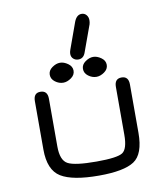

<svg xmlns="http://www.w3.org/2000/svg" viewBox="-88 -873 818 946"><g transform="rotate(-10 321.0 -400.0)"><path d="M237.3 -481.4Q215.8 -481.4 196.8 -495.6Q177.7 -509.8 177.7 -531.2Q177.7 -552.7 197.8 -566.9Q217.8 -581.1 237.3 -581.1Q256.8 -581.1 276.9 -566.9Q296.9 -552.7 296.9 -531.2Q296.9 -509.8 276.9 -495.6Q256.8 -481.4 237.3 -481.4ZM403.3 -481.4Q381.8 -481.4 362.8 -495.6Q343.8 -509.8 343.8 -531.2Q343.8 -552.7 363.8 -566.9Q383.8 -581.1 403.3 -581.1Q422.9 -581.1 442.9 -566.9Q462.9 -552.7 462.9 -531.2Q462.9 -509.8 442.9 -495.6Q422.9 -481.4 403.3 -481.4ZM383.8 -799.8Q398.4 -799.8 407.7 -789.1Q417 -778.3 417 -762.7Q417 -752 414.1 -742.2L366.2 -610.4Q356.4 -581.1 330.1 -581.1Q315.4 -581.1 305.2 -590.3Q294.9 -599.6 294.9 -615.2Q294.9 -624 298.8 -634.8L346.7 -767.6Q359.4 -799.8 383.8 -799.8ZM331.1 0Q199.2 0 141.1 -35.6Q83 -71.3 83 -173.8V-416Q83 -457 117.2 -457Q153.3 -457 153.3 -416V-176.8Q153.3 -107.4 188 -88.9Q222.7 -70.3 331.1 -70.3Q434.6 -70.3 461.4 -87.9Q488.3 -105.5 488.3 -176.8V-416Q488.3 -457 523.4 -457Q558.6 -457 558.6 -416V-173.8Q558.6 -67.4 507.3 -33.7Q456.1 0 331.1 0Z"/></g></svg>

Font: Jura
Style: DemiBold
Weight: 600
Version: Version 2.4